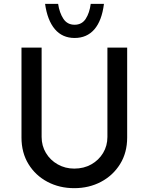

<svg xmlns="http://www.w3.org/2000/svg" viewBox="-20 -973 775 1001"><path d="M197 -259Q197 -213 219.5 -175.5Q242 -138 281 -116Q320 -94 367 -94Q417 -94 456 -116Q495 -138 517.5 -175.5Q540 -213 540 -259V-725H643V-256Q643 -177 606 -117.5Q569 -58 506.5 -25Q444 8 367 8Q290 8 227.5 -25Q165 -58 128.5 -117.5Q92 -177 92 -256V-725H197ZM369 -775Q305 -775 266 -821Q227 -867 215 -953H283Q290 -906 310.5 -875Q331 -844 369 -844Q407 -844 427 -875Q447 -906 453 -953H522Q511 -865 472 -820Q433 -775 369 -775Z"/></svg>

Font: Reem Kufi
Style: Regular
Weight: 400
Designer: Khaled Hosny
Version: Version 1.6